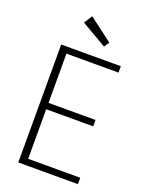

<svg xmlns="http://www.w3.org/2000/svg" viewBox="-166 -992 824 1074"><g transform="rotate(20 245.5 -455.0)"><path d="M127 -664V-371H407V-333H127V-38H437V0H82V-702H437V-664ZM160 -861 191 -910 331 -804 311 -773Z"/></g></svg>

Font: Fz Poppins ExtLt
Style: Regular
Weight: 200
Designer: Ninad Kale (Devanagari), Jonny Pinhorn (Latin)
Foundry: Indian Type Foundry
Version: Vit hóa bi Vntype.Com & FontZin.Com